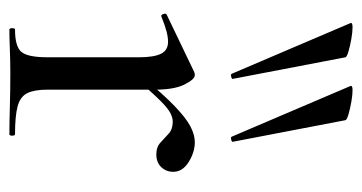

<svg xmlns="http://www.w3.org/2000/svg" viewBox="-201 -570 771 409"><g transform="rotate(90 184.5 -365.5)"><path d="M271 -474 163 -727Q162 -731 172 -731Q182 -731 196.5 -728.5Q211 -726 223 -722.5Q235 -719 236 -716L282 -476Q283 -474 277.5 -472.5Q272 -471 271 -474ZM137 -474 29 -727Q28 -731 38 -731Q48 -731 62.5 -728.5Q77 -726 89 -722.5Q101 -719 102 -716L148 -476Q149 -474 143.5 -472.5Q138 -471 137 -474ZM149 -271 143 -282Q181 -328 206 -352Q231 -376 249 -385.5Q267 -395 283 -395Q304 -395 325 -382Q346 -369 346 -349Q346 -334 336 -323.5Q326 -313 309 -313Q293 -313 283.5 -322Q274 -331 264.5 -339.5Q255 -348 239 -348Q231 -348 221 -343Q211 -338 194.5 -321.5Q178 -305 149 -271ZM43 0Q40 0 40 -6Q40 -12 43 -12Q79 -12 90.5 -25.5Q102 -39 102 -81V-276Q102 -308 94.5 -323Q87 -338 69 -338Q59 -338 46 -334.5Q33 -331 16 -324Q12 -322 10 -327.5Q8 -333 11 -335L134 -394Q138 -395 140 -395Q149 -395 160 -373Q171 -351 171 -310V-81Q171 -53 178.5 -38Q186 -23 206.5 -17.5Q227 -12 266 -12Q269 -12 269 -6Q269 0 266 0Q240 0 207 -1Q174 -2 137 -2Q110 -2 85.5 -1Q61 0 43 0Z"/></g></svg>

Font: Cormorant Light Medium
Style: Regular
Weight: 500
Version: Version 4.000